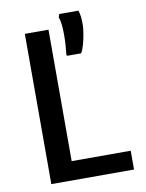

<svg xmlns="http://www.w3.org/2000/svg" viewBox="-89 -872 709 935"><g transform="rotate(-10 265.0 -404.5)"><path d="M88 0V-743H205V-93H497V0ZM341.5 -602H272.5L269.5 -608Q272 -628.5 273.8 -653.8Q275.5 -679 275.5 -706Q275.5 -734.5 273 -757Q270.5 -779.5 264.5 -792L269.5 -809H364.5Q370 -793.5 371.8 -776.8Q373.5 -760 373.5 -736Q373.5 -723 369.5 -697Q365.5 -671 358.2 -644.2Q351 -617.5 341.5 -602Z"/></g></svg>

Font: Tracken
Style: Regular
Weight: 400
Designer: Eben Sorkin
Foundry: Eben Sorkin
Version: Version 2.001